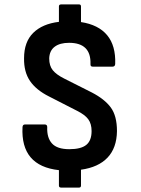

<svg xmlns="http://www.w3.org/2000/svg" viewBox="-20 -762 639 870"><path d="M257 88Q247 88 247 79V9Q73 -10 82 -186Q83 -198 93 -198H183Q194 -198 194 -186Q192 -138 215.5 -112Q239 -86 294 -86Q347 -86 371 -105.5Q395 -125 395 -168Q395 -201 380 -221.5Q365 -242 329 -260L202 -325Q144 -354 116 -395Q88 -436 89 -498Q89 -572 130.5 -613Q172 -654 247 -663V-733Q247 -742 257 -742H338Q347 -742 347 -733V-662Q426 -650 465.5 -602.5Q505 -555 502 -472Q501 -460 490 -460H400Q389 -460 390 -472Q393 -568 293 -568Q251 -568 227.5 -550Q204 -532 203 -497Q203 -464 219 -444Q235 -424 271 -406L396 -343Q454 -313 482 -275Q510 -237 510 -168Q509 -92 467.5 -48Q426 -4 347 7V79Q347 88 338 88Z"/></svg>

Font: Sofia Sans Semi Condensed
Style: Bold
Weight: 700
Designer: Botio Nikoltchev, Ani Petrova
Foundry: lettersoup
Version: Version 4.100; ttfautohint (v1.8.4.7-5d5b)